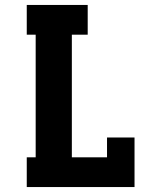

<svg xmlns="http://www.w3.org/2000/svg" viewBox="-20 -755 640 775"><path d="M88 0V-120H124V-615H88V-735H334V-615H270V-120H412V-200H523V0Z"/></svg>

Font: Iosevka Etoile Heavy
Style: Regular
Weight: 900
Designer: Belleve Invis
Foundry: Belleve Invis
Version: Version 22.1.2; ttfautohint (v1.8.4)